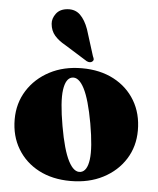

<svg xmlns="http://www.w3.org/2000/svg" viewBox="-53 -774 683 832"><g transform="rotate(5 288.5 -358.5)"><path d="M292.5 -479Q371 -479 430.5 -447.8Q490 -416.5 523.2 -360.8Q556.5 -305 556.5 -231.5Q556.5 -161.5 521.8 -106.5Q487 -51.5 425.8 -19.8Q364.5 12 284.5 12Q205.5 12 146.2 -19Q87 -50 53.8 -105.5Q20.5 -161 20.5 -233.5Q20.5 -303.5 55.5 -359Q90.5 -414.5 151.8 -446.8Q213 -479 292.5 -479ZM325 -31Q353 -36.5 360 -87.5Q367 -138.5 348.5 -244Q330 -347 305.8 -393.8Q281.5 -440.5 252.5 -435Q225 -429 218 -378.2Q211 -327.5 229.5 -222Q247.5 -119 271.8 -72.2Q296 -25.5 325 -31ZM298.5 -649.5 334.5 -535Q337.5 -529 338.8 -523.5Q340 -518 335 -513Q326 -504 310 -511L212 -572Q182 -588.5 164.2 -609Q146.5 -629.5 144 -659.5Q142 -682.5 158.2 -704.2Q174.5 -726 208 -728.5Q241 -731 262.8 -709.8Q284.5 -688.5 298.5 -649.5Z"/></g></svg>

Font: Fraunces 72pt Black
Style: Regular
Weight: 900
Version: Version 1.000;[0bf87f6ff]